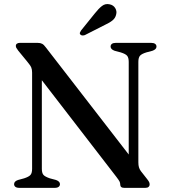

<svg xmlns="http://www.w3.org/2000/svg" viewBox="-20 -907 816 927"><path d="M269.5 -18Q269.5 -10 263.2 -5Q257 0 244.5 0H73.5Q60.5 0 54.2 -5Q48 -10 48 -18Q48 -31.5 67 -38L96.5 -46Q119.5 -53.5 127.2 -62.5Q135 -71.5 135 -92V-556.5Q135 -571 131 -581Q127 -591 111.5 -609.5L68 -662.5Q61 -671.5 58.8 -676Q56.5 -680.5 56.5 -685.5Q56.5 -692.5 61.8 -696.2Q67 -700 75.5 -700H162Q175 -700 183.5 -695.5Q192 -691 201 -678.5L622 -134.5L601.5 -91V-608Q601.5 -628 594.2 -637.2Q587 -646.5 563 -654L533 -662Q514 -669 514 -682Q514 -690.5 520.2 -695.2Q526.5 -700 539 -700H710Q722.5 -700 729 -695.2Q735.5 -690.5 735.5 -682Q735.5 -669 716.5 -662L686.5 -654Q664 -647 656 -638Q648 -629 648 -608V-123.5Q648 -109 650.8 -99.5Q653.5 -90 660 -81L691 -41.5Q698.5 -32 700.5 -26.8Q702.5 -21.5 702.5 -16Q702.5 -9 697.2 -4.5Q692 0 681.5 0H580Q560.5 0 560.5 -16Q560.5 -23.5 557.5 -30Q554.5 -36.5 541.5 -53.5L145.5 -567L182 -594.5V-92Q182 -72 189.5 -63Q197 -54 220.5 -46L250.5 -38Q269.5 -31 269.5 -18ZM438 -842.5Q456 -865.5 472.5 -878.2Q489 -891 510 -886Q528 -882 536.5 -867.5Q545 -853 541 -838Q537.5 -820 523.2 -808.5Q509 -797 486 -786.5L389.5 -737.5Q384 -735.5 378 -735.8Q372 -736 368 -740Q364 -744.5 366 -749.8Q368 -755 371.5 -760Z"/></svg>

Font: Fraunces Wonky
Style: Regular
Weight: 400
Version: Version 1.000;[b76b70a41]